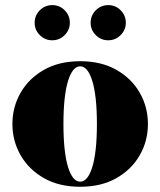

<svg xmlns="http://www.w3.org/2000/svg" viewBox="-20 -704 612 734"><path d="M286.5 10Q206 10 148 -23Q90 -56 58.8 -110.5Q27.5 -165 27.5 -230Q27.5 -295 58.8 -349.5Q90 -404 148 -437Q206 -470 286.5 -470Q367 -470 425 -437Q483 -404 514.2 -349.5Q545.5 -295 545.5 -230Q545.5 -165 514.2 -110.5Q483 -56 425 -23Q367 10 286.5 10ZM286.5 -9.5Q301 -9.5 312.8 -23.8Q324.5 -38 333 -65.8Q341.5 -93.5 346 -134.8Q350.5 -176 350.5 -230Q350.5 -284 346 -325.2Q341.5 -366.5 333 -394.2Q324.5 -422 312.8 -436.2Q301 -450.5 286.5 -450.5Q272 -450.5 260.2 -436.2Q248.5 -422 240 -394.2Q231.5 -366.5 227 -325.2Q222.5 -284 222.5 -230Q222.5 -176 227 -134.8Q231.5 -93.5 240 -65.8Q248.5 -38 260.2 -23.8Q272 -9.5 286.5 -9.5ZM393.5 -550Q366 -550 346.2 -569.8Q326.5 -589.5 326.5 -617Q326.5 -645 346.2 -664.8Q366 -684.5 394 -684.5Q421.5 -684.5 441.2 -664.8Q461 -645 461 -617Q461 -589.5 441.2 -569.8Q421.5 -550 393.5 -550ZM179.5 -550Q152 -550 132.2 -569.8Q112.5 -589.5 112.5 -617Q112.5 -645 132.2 -664.8Q152 -684.5 180 -684.5Q207.5 -684.5 227.2 -664.8Q247 -645 247 -617Q247 -589.5 227.2 -569.8Q207.5 -550 179.5 -550Z"/></svg>

Font: Bodoni Moda Black
Style: Regular
Weight: 900
Version: Version 2.005